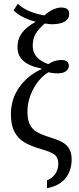

<svg xmlns="http://www.w3.org/2000/svg" viewBox="-20 -798 419 1021"><path d="M230 161Q258 150 274 126.5Q290 103 290 72Q290 41 272 26Q254 11 200 -5Q146 -20 111.5 -40Q77 -60 57.5 -96Q38 -132 38 -191Q38 -271 82.5 -334Q127 -397 200 -430V-434Q73 -457 73 -547Q73 -592 98 -624.5Q123 -657 170 -682Q138 -690 106 -705.5Q74 -721 52 -743L75 -778Q99 -754 136.5 -738.5Q174 -723 216 -716Q237 -735 260.5 -746.5Q284 -758 305 -758Q348 -758 348 -725Q348 -669 252 -669Q246 -669 218 -673Q185 -644 169.5 -618Q154 -592 154 -554Q154 -486 237 -457Q269 -479 307 -479Q326 -479 336 -471Q346 -463 346 -448Q346 -430 330.5 -419Q315 -408 288 -408Q257 -408 239 -414Q212 -400 186 -368.5Q160 -337 143 -294Q126 -251 126 -205Q126 -161 138.5 -136Q151 -111 175.5 -96.5Q200 -82 245 -68Q287 -55 311 -42Q335 -29 348 -7Q361 15 361 51Q361 108 329 149Q297 190 230 203Z"/></svg>

Font: Noto Serif Cond
Style: Regular
Weight: 400
Width: 3
Designer: Monotype Design Team
Foundry: Monotype Imaging Inc.
Version: Version 1.001